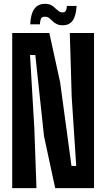

<svg xmlns="http://www.w3.org/2000/svg" viewBox="-20 -970 548 990"><path d="M43 0H168C163.1 -152.3 159.2 -253.9 157.2 -304.7C146.5 -496.1 138.7 -623 134.8 -686.5H162.1C184.6 -477.5 199.2 -337.9 207 -267.6C235.4 -133.8 254.9 -44.9 264.6 0H464.8V-799.8H339.8C344.7 -635.7 348.6 -526.4 349.6 -471.7L373 -114.3H348.6C319.3 -330.1 299.8 -473.6 290 -545.9C261.7 -672.9 243.2 -757.8 234.4 -799.8H43V0ZM325.2 -939.5C324.2 -928.7 322.3 -919.9 319.3 -914.1C316.4 -909.2 311.5 -906.2 302.7 -906.2C293.9 -906.2 287.1 -908.2 282.2 -913.1L264.6 -927.7C259.8 -933.6 252.9 -938.5 244.1 -943.4C235.4 -948.2 224.6 -950.2 210.9 -950.2C188.5 -950.2 170.9 -942.4 158.2 -925.8C145.5 -909.2 137.7 -882.8 135.7 -844.7H185.5C186.5 -857.4 188.5 -867.2 191.4 -874C194.3 -880.9 201.2 -883.8 211.9 -883.8C220.7 -883.8 227.5 -881.8 233.4 -877C239.3 -872.1 245.1 -867.2 251 -861.3C255.9 -855.5 262.7 -850.6 271.5 -846.7C279.3 -841.8 290 -839.8 303.7 -839.8C326.2 -839.8 342.8 -847.7 354.5 -863.3C366.2 -879.9 373 -905.3 375 -939.5H325.2Z"/></svg>

Font: Yellow Ladder Regular
Style: Regular
Weight: 400
Designer: Zima Creative
Version: Version 2.002